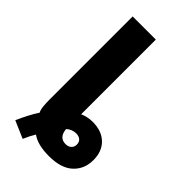

<svg xmlns="http://www.w3.org/2000/svg" viewBox="-247 -829 938 938"><g transform="rotate(45 221.5 -360.5)"><path d="M27 2Q41 -30 56 -58.5Q71 -87 85 -108Q78 -122 76 -143Q74 -164 74 -190V-762H234V-246Q246 -252 264 -256Q282 -260 300 -260Q363 -260 399 -225Q435 -190 435 -130Q435 -68 393 -29Q351 10 267 10Q189 10 148 -20Q132 6 117 41ZM283 -89Q302 -89 313 -99.5Q324 -110 324 -126Q324 -144 313 -153.5Q302 -163 283 -163Q255 -163 233 -143Q238 -89 283 -89Z"/></g></svg>

Font: Noto Sans SemiCondensed ExtraBold
Style: Regular
Weight: 800
Width: 4
Designer: Monotype Design Team
Foundry: Monotype Imaging Inc.
Version: Version 2.013; ttfautohint (v1.8.4.7-5d5b)